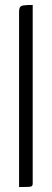

<svg xmlns="http://www.w3.org/2000/svg" viewBox="-20 -755 210 775"><path d="M112 -14Q112 -4 105 -2Q98 0 57 0V-708Q57 -727 66.5 -731Q76 -735 112 -735Z"/></svg>

Font: Yanone Kaffeesatz Light
Style: Regular
Weight: 300
Designer: Yanone (Cyrillic: Daniel Pouzeot)
Foundry: Yanone
Version: Version 1.003;PS 001.003;hotconv 1.0.88;makeotf.lib2.5.64775